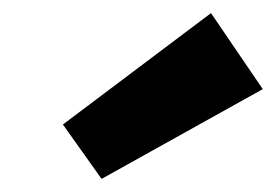

<svg xmlns="http://www.w3.org/2000/svg" viewBox="-20 -872 421 293"><path d="M135 -599 76 -682 302 -852 381 -736Z"/></svg>

Font: Bitter ExtraBold
Style: Italic
Weight: 800
Italic angle: -9°
Designer: Sol Matas, and Bitter project Authors
Foundry: Sol Matas
Version: Version 2.001